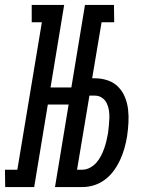

<svg xmlns="http://www.w3.org/2000/svg" viewBox="-67 -755 587 775"><path d="M-46 0 -47 -70H3L102 -665H61V-735H192L137 -402H221L276 -735H393L394 -665H343L305 -439H316Q343 -439 368 -430.5Q393 -422 410.5 -404Q428 -386 437.5 -362.5Q447 -339 450 -313Q453 -287 451.5 -260Q450 -233 446 -205Q442 -181 435.5 -157.5Q429 -134 418.5 -111Q408 -88 393 -67Q378 -46 357.5 -30.5Q337 -15 313.5 -7.5Q290 0 266 0H155L210 -333H126L71 0ZM244 -70H265Q281 -70 296 -78Q311 -86 322 -98.5Q333 -111 340.5 -125.5Q348 -140 353.5 -155.5Q359 -171 362.5 -186Q366 -201 369 -217Q371 -233 372.5 -248.5Q374 -264 374.5 -279.5Q375 -295 372.5 -310.5Q370 -326 363.5 -339Q357 -352 344.5 -360.5Q332 -369 316 -369H294Z"/></svg>

Font: Iosevka Curly Slab
Style: Italic
Weight: 400
Italic angle: -9°
Monospace: yes
Designer: Belleve Invis
Foundry: Belleve Invis
Version: Version 22.1.2; ttfautohint (v1.8.4)